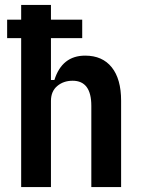

<svg xmlns="http://www.w3.org/2000/svg" viewBox="-20 -760 571 780"><path d="M66 0V-605H9V-680H66V-740H187V-680H314V-605H187V-435H201Q232 -534 326 -534Q396 -534 434 -486.5Q472 -439 472 -351V0H351V-330Q351 -432 275 -432Q238 -432 212.5 -410.5Q187 -389 187 -350V0Z"/></svg>

Font: IBM Plex Sans Cond SmBld
Style: Regular
Weight: 600
Width: 3
Designer: Mike Abbink, Paul van der Laan, Pieter van Rosmalen
Foundry: Bold Monday
Version: Version 1.3